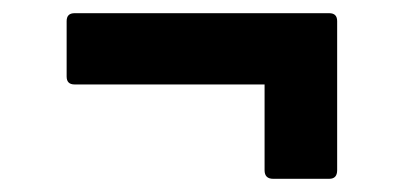

<svg xmlns="http://www.w3.org/2000/svg" viewBox="-20 -374 612 291"><path d="M394 -103Q381 -103 381 -116V-246H93Q81 -246 81 -258V-342Q81 -354 93 -354H479Q491 -354 491 -342V-116Q491 -103 479 -103Z"/></svg>

Font: Sofia Sans Semi Condensed ExtraBold
Style: Regular
Weight: 800
Designer: Botio Nikoltchev, Ani Petrova
Foundry: lettersoup
Version: Version 4.100